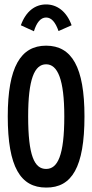

<svg xmlns="http://www.w3.org/2000/svg" viewBox="-20 -835 415 866"><path d="M133 -694C145 -733 163 -756 188 -756C212 -756 230 -735 244 -695L303 -721C280 -785 236 -815 188 -815C139 -815 97 -785 74 -721ZM188 11C304 12 361 -81 361 -310C361 -532 304 -629 188 -629C73 -629 15 -532 15 -310C15 -81 73 11 188 11ZM188 -73C135 -73 107 -133 107 -310C107 -477 135 -545 188 -545C240 -545 270 -477 270 -310C270 -133 240 -73 188 -73Z"/></svg>

Font: Inconsolata Condensed
Style: Bold
Weight: 700
Width: 3
Monospace: yes
Designer: Raph Levien, Cyreal, Brenton Simpson
Foundry: Raph Levien, Cyreal, Google
Version: Version 3.100